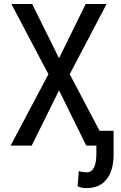

<svg xmlns="http://www.w3.org/2000/svg" viewBox="-20 -731 610 964"><path d="M276.4 -438.5 141.6 -710.9H37.1L223.1 -358.4L33.2 0H139.2L276.4 -277.3L413.1 0H519L330.1 -358.4L515.1 -710.9H410.2ZM550.3 -74.2H463.9V40C463.9 102.9 447.6 134.3 415 134.3C411.1 134.3 404.4 133.6 394.8 132.3C385.2 131 378.7 129.6 375.5 127.9L369.6 204.6C383 210.4 398.1 213.4 415 213.4C457.4 213.4 490.3 199.2 513.9 170.9C537.5 142.6 549.6 101.6 550.3 47.9Z"/></svg>

Font: Roboto Condensed
Style: Regular
Weight: 400
Designer: Google
Version: Version 2.134; 2016